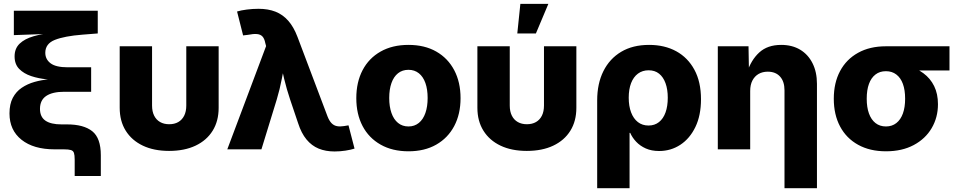

<svg xmlns="http://www.w3.org/2000/svg" viewBox="-20 -784 5022 1008"><path d="M372.1 140.1V54.2Q372.1 30.3 368.2 18.8Q364.3 7.3 352.1 3.7Q339.8 0 314.5 0H266.1Q156.2 0 93 -50.3Q29.8 -100.6 29.8 -188.5Q29.8 -237.3 47.1 -270.3Q64.5 -303.2 94.2 -323.2Q124 -343.3 160.9 -353.8Q197.8 -364.3 237.5 -367.7Q277.3 -371.1 314.9 -371.6V-362.8Q272.9 -363.3 227.8 -367.4Q182.6 -371.6 143.8 -384.5Q105 -397.5 80.8 -422.1Q56.6 -446.8 56.6 -487.8Q56.6 -529.3 83 -554.7Q109.4 -580.1 156.7 -593.8Q204.1 -607.4 267.1 -613.8V-607.4L52.7 -599.6V-727.5H493.2V-608.4L413.6 -602.1Q318.8 -594.7 268.3 -574.7Q217.8 -554.7 217.8 -506.8Q217.8 -472.7 245.6 -451.7Q273.4 -430.7 335.9 -430.7H458.5V-302.2H317.4Q255.4 -302.2 222.7 -280.3Q189.9 -258.3 189.9 -212.4Q189.9 -170.4 218.5 -150.6Q247.1 -130.9 303.2 -130.9H332Q419.4 -130.9 464.4 -95Q509.3 -59.1 509.3 30.8V140.1Z M867.7 8.3Q788.1 8.3 730 -19.3Q671.9 -46.9 640.1 -97.7Q608.4 -148.4 608.4 -218.3V-541H778.3V-230Q778.3 -198.7 789.3 -176.8Q800.3 -154.8 820.6 -143.3Q840.8 -131.8 868.2 -131.8Q896 -131.8 916 -143.3Q936 -154.8 947 -176.8Q958 -198.7 958 -230V-541H1127.9V-218.3Q1127.9 -148.4 1096.4 -97.7Q1064.9 -46.9 1006.6 -19.3Q948.2 8.3 867.7 8.3Z M1173.3 0 1377 -542 1372.6 -558.6Q1368.2 -581.5 1357.9 -592.5Q1347.7 -603.5 1329.1 -605.2Q1310.5 -606.9 1281.7 -601.1L1256.3 -598.1L1224.6 -723.6Q1245.1 -730 1276.1 -733.9Q1307.1 -737.8 1337.4 -737.8Q1387.7 -737.8 1426.3 -722.7Q1464.8 -707.5 1493.4 -675Q1522 -642.6 1542 -589.8L1699.7 -172.4Q1709 -148.9 1721.2 -136.7Q1733.4 -124.5 1749.8 -121.6Q1766.1 -118.7 1786.1 -122.1L1809.6 -126L1841.3 -3.9Q1822.3 2.4 1793.7 6.8Q1765.1 11.2 1736.3 11.2Q1689.5 11.2 1652.8 -3.9Q1616.2 -19 1589.1 -51.8Q1562 -84.5 1544.9 -137.7L1502.9 -262.2Q1484.9 -315.9 1471.9 -369.9Q1459 -423.8 1445.8 -484.9H1482.9Q1469.7 -424.3 1459.5 -370.1Q1449.2 -315.9 1433.1 -262.2L1352.5 0Z M2124.5 10.3Q2040 10.3 1978.3 -24.7Q1916.5 -59.6 1883.5 -122.3Q1850.6 -185.1 1850.6 -268.6Q1850.6 -352.5 1883.5 -415.5Q1916.5 -478.5 1978.3 -513.4Q2040 -548.3 2124.5 -548.3Q2209 -548.3 2270.3 -513.4Q2331.5 -478.5 2364.7 -415.5Q2397.9 -352.5 2397.9 -268.6Q2397.9 -185.1 2364.7 -122.3Q2331.5 -59.6 2270.3 -24.7Q2209 10.3 2124.5 10.3ZM2124.5 -120.1Q2156.2 -120.1 2179 -138.7Q2201.7 -157.2 2213.4 -190.9Q2225.1 -224.6 2225.1 -269.5Q2225.1 -314.9 2213.4 -348.1Q2201.7 -381.3 2179 -399.4Q2156.2 -417.5 2124.5 -417.5Q2092.3 -417.5 2069.6 -399.4Q2046.9 -381.3 2035.2 -348.1Q2023.4 -314.9 2023.4 -269.5Q2023.4 -224.6 2035.2 -190.9Q2046.9 -157.2 2069.6 -138.7Q2092.3 -120.1 2124.5 -120.1Z M2745.6 8.3Q2666 8.3 2607.9 -19.3Q2549.8 -46.9 2518.1 -97.7Q2486.3 -148.4 2486.3 -218.3V-541H2656.2V-230Q2656.2 -198.7 2667.2 -176.8Q2678.2 -154.8 2698.5 -143.3Q2718.8 -131.8 2746.1 -131.8Q2773.9 -131.8 2793.9 -143.3Q2814 -154.8 2825 -176.8Q2835.9 -198.7 2835.9 -230V-541H3005.9V-218.3Q3005.9 -148.4 2974.4 -97.7Q2942.9 -46.9 2884.5 -19.3Q2826.2 8.3 2745.6 8.3ZM2695.8 -608.4 2711.9 -763.7H2858.9L2793.5 -608.4Z M3115.2 204.1V-256.8Q3115.2 -345.2 3147.9 -410.6Q3180.7 -476.1 3241.5 -512.2Q3302.2 -548.3 3387.7 -548.3Q3469.2 -548.3 3530.3 -514.9Q3591.3 -481.4 3625.7 -417.7Q3660.2 -354 3660.2 -263.2Q3660.2 -178.2 3630.9 -117.4Q3601.6 -56.6 3551.8 -23.9Q3502 8.8 3440.4 8.8Q3400.4 8.8 3370.4 -4.6Q3340.3 -18.1 3320.1 -39.6Q3299.8 -61 3288.6 -86.4H3285.2V204.1ZM3384.8 -125Q3417 -125 3439.7 -143.1Q3462.4 -161.1 3474.1 -193.8Q3485.8 -226.6 3485.8 -271Q3485.8 -314.5 3474.1 -346.9Q3462.4 -379.4 3440.2 -397.2Q3418 -415 3385.3 -415Q3353 -415 3329.3 -397.5Q3305.7 -379.9 3293.2 -347.7Q3280.8 -315.4 3280.8 -271Q3280.8 -227.1 3293.2 -194.1Q3305.7 -161.1 3328.9 -143.1Q3352.1 -125 3384.8 -125Z M3918.5 -306.2V0H3748.5V-541H3909.7L3912.1 -402.8H3901.9Q3922.9 -468.8 3966.1 -508.5Q4009.3 -548.3 4081.5 -548.3Q4138.7 -548.3 4180.7 -523.2Q4222.7 -498 4245.8 -451.9Q4269 -405.8 4269 -343.8V204.1H4098.6V-310.1Q4098.6 -356 4075.4 -381.8Q4052.2 -407.7 4010.7 -407.7Q3983.4 -407.7 3962.6 -395.8Q3941.9 -383.8 3930.2 -361.3Q3918.5 -338.9 3918.5 -306.2Z M4631.3 10.3Q4546.9 10.3 4485.1 -23.9Q4423.3 -58.1 4390.4 -120.1Q4357.4 -182.1 4357.4 -265.6Q4357.4 -349.1 4390.4 -410.9Q4423.3 -472.7 4484.9 -506.8Q4546.4 -541 4630.9 -541H4964.8V-414.1H4729L4630.9 -410.2Q4598.6 -410.2 4576.2 -392.8Q4553.7 -375.5 4542 -343.5Q4530.3 -311.5 4530.3 -265.6Q4530.3 -220.7 4542 -188.2Q4553.7 -155.8 4576.4 -137.9Q4599.1 -120.1 4631.3 -120.1Q4663.1 -120.1 4685.8 -137.9Q4708.5 -155.8 4720.2 -188.2Q4731.9 -220.7 4731.9 -265.6Q4731.9 -311.5 4720.2 -343.5Q4708.5 -375.5 4685.8 -392.8Q4663.1 -410.2 4631.3 -410.2V-453.6Q4690.9 -453.6 4741 -440.2Q4791 -426.8 4827.6 -399.7Q4864.3 -372.6 4884.3 -332Q4904.3 -291.5 4904.3 -236.8Q4904.3 -167.5 4871.3 -111.3Q4838.4 -55.2 4777.1 -22.5Q4715.8 10.3 4631.3 10.3Z"/></svg>

Font: Inter 17pt ExtraBold
Style: Regular
Weight: 800
Version: Version 4.001;git-66647c0bb